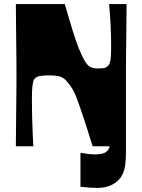

<svg xmlns="http://www.w3.org/2000/svg" viewBox="-20 -720 701 945"><path d="M58 0Q59 -96 59.5 -156.5Q60 -217 60.5 -252Q61 -287 61 -305Q61 -323 61 -332Q61 -341 61 -350Q61 -359 61 -368Q61 -377 61 -395Q61 -413 60.5 -448Q60 -483 59.5 -543.5Q59 -604 58 -700H299Q311 -659 320.5 -626Q330 -593 338.5 -566.5Q347 -540 354 -519.5Q361 -499 367.5 -482.5Q374 -466 380.5 -452.5Q387 -439 394 -426Q408 -400 422.5 -391.5Q437 -383 464 -383Q488 -383 498.5 -387Q509 -391 516 -401Q520 -407 522.5 -419Q525 -431 526 -448Q527 -465 527 -485Q527 -510 526.5 -538Q526 -566 524.5 -594.5Q523 -623 521 -650Q519 -677 517 -700H603Q602 -604 601.5 -543.5Q601 -483 600.5 -448Q600 -413 600 -395Q600 -377 600 -368Q600 -359 600 -350Q600 -311 600 -288.5Q600 -266 600 -249Q600 -232 600 -212Q600 -192 600 -159Q600 -126 600 -106.5Q600 -87 600 -70.5Q600 -54 600 -32Q600 -10 600 27Q600 66 596 93.5Q592 121 581 142Q565 172 533 188.5Q501 205 460 205Q442 205 421 203.5Q400 202 376 199V32Q399 36 416.5 38Q434 40 452 40Q468 40 485.5 35.5Q503 31 512 18Q515 14 517 9.5Q519 5 519 0H436Q416 -65 401 -111Q386 -157 375 -188.5Q364 -220 356 -240.5Q348 -261 341 -274Q334 -287 327 -296.5Q320 -306 312 -316Q296 -336 277 -342.5Q258 -349 221 -349Q180 -349 164 -342.5Q148 -336 143 -317Q141 -307 139.5 -295.5Q138 -284 137.5 -268.5Q137 -253 137 -229Q137 -210 137.5 -186Q138 -162 138.5 -133.5Q139 -105 140.5 -71.5Q142 -38 144 0Z"/></svg>

Font: Ojuju ExtraBold
Style: Regular
Weight: 800
Designer: Chisaokwu Joboson, Mirko Velimirovic
Foundry: Udi Foundry
Version: Version 1.000